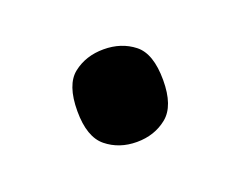

<svg xmlns="http://www.w3.org/2000/svg" viewBox="-41 -488 333 265"><g transform="rotate(-20 125.0 -356.0)"><path d="M125 -288Q99 -288 80.5 -303Q62 -318 62 -356Q62 -395 80.5 -409.5Q99 -424 125 -424Q151 -424 169.5 -409.5Q188 -395 188 -356Q188 -318 169.5 -303Q151 -288 125 -288Z"/></g></svg>

Font: Noto Serif Dogra
Style: Regular
Weight: 400
Designer: Ek Type
Foundry: Ek Type
Version: Version 1.005